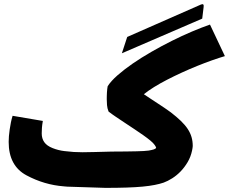

<svg xmlns="http://www.w3.org/2000/svg" viewBox="-20 -910 1109 930"><path d="M966.3 -876 959.5 -819.8 570.3 -651.9 596.2 -731 952.6 -887.7Q969.2 -895 966.3 -876ZM305.7 -5.9 289.6 -7.3Q194.3 -14.6 108.2 -60.8Q22 -106.9 22 -222.7Q22 -235.4 23.2 -250.7Q24.4 -266.1 26.9 -282.7Q29.3 -299.3 32.7 -316.4Q36.1 -333.5 41 -349.1L187.5 -324.2Q184.1 -305.2 183.1 -290.8Q182.1 -276.4 182.1 -263.7Q182.1 -238.8 194.6 -221.2Q207 -203.6 234.9 -192.6Q262.7 -181.6 292 -178.2Q321.3 -174.8 337.4 -173.8Q372.6 -171.4 438 -173.6Q503.4 -175.8 521.7 -175.8Q540 -175.8 560.5 -176Q581.1 -176.3 602.1 -176.5Q623 -176.8 642.1 -177.2Q661.1 -177.7 676.3 -178.5Q691.4 -179.2 700.2 -180.7Q714.8 -183.1 724.9 -186.3Q734.9 -189.5 736.3 -194.8Q735.8 -197.3 733.6 -200.9Q731.4 -204.6 729 -208Q723.1 -216.8 708.5 -229Q693.8 -241.2 674.3 -254.9Q654.8 -268.6 632.1 -283.7Q609.4 -298.8 586.4 -314Q563.5 -329.1 542.5 -343.3Q521.5 -357.4 505.9 -369.6Q499.5 -385.3 498.3 -401.4Q497.1 -417.5 497.1 -429.7Q497.1 -435.5 497.3 -444.3Q497.6 -453.1 498 -462.2Q498.5 -471.2 499.5 -479.2Q500.5 -487.3 501.5 -492.2Q517.1 -517.1 549.1 -545.2Q581.1 -573.2 622.8 -602.1Q664.6 -630.9 713.4 -658.9Q762.2 -687 812 -711.9Q861.8 -736.8 909.7 -757.1Q957.5 -777.3 997.1 -791L1069.3 -638.2Q1041 -629.9 1006.6 -617.7Q972.2 -605.5 935.3 -590.6Q898.4 -575.7 861.1 -558.6Q823.7 -541.5 789.6 -523.9Q755.4 -506.3 726.3 -488.3Q697.3 -470.2 676.8 -453.6Q689 -445.3 707.5 -433.1Q726.1 -420.9 745.4 -408.2Q764.6 -395.5 781.7 -384Q798.8 -372.6 807.6 -365.7Q835.9 -343.8 856.2 -324.2Q876.5 -304.7 889.2 -285.4Q901.9 -266.1 907.7 -246.1Q913.6 -226.1 913.6 -202.6Q913.6 -200.2 912.6 -193.1Q911.6 -186 910.2 -180.2Q903.8 -149.9 888.9 -124.8Q874 -99.6 855 -79.8Q835.9 -60.1 814.2 -46.4Q792.5 -32.7 772.5 -25.4Q753.9 -19 729.2 -14.2Q704.6 -9.3 670.9 -6.1Q637.2 -2.9 592.8 -1.5Q548.3 0 490.7 0Q474.1 -1 305.7 -5.9Z"/></svg>

Font: DimaFred
Style: Bold
Weight: 800
Designer: R.Balvardi
Foundry: R.Balvardi (r.balvardi@gmail.com)
Version: Version 1.00;August 2, 2018;FontCreator 11.5.0.2427 64-bit